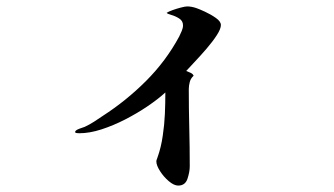

<svg xmlns="http://www.w3.org/2000/svg" viewBox="-20 -536 1040 598"><path d="M668 -458Q668 -446 655 -426Q642 -406 623 -384Q604 -362 586.5 -343.5Q569 -325 560 -315Q565 -313 573 -309.5Q581 -306 583 -300Q574 -292 571 -280.5Q568 -269 568 -258Q568 -198 569.5 -138Q571 -78 571 -18Q571 -1 564 20.5Q557 42 535 42Q522 42 506 28.5Q490 15 478.5 -3Q467 -21 467 -33Q467 -37 468.5 -40Q470 -43 471 -47Q482 -78 487 -114Q492 -147 493.5 -180.5Q495 -214 495 -248Q472 -227 439.5 -205Q407 -183 370 -164Q333 -145 296 -133Q259 -121 227 -121Q225 -121 219.5 -121.5Q214 -122 214 -125Q214 -130 227 -135Q240 -140 244 -141Q259 -148 273 -157Q287 -166 300 -175Q373 -222 435 -284Q497 -346 538 -422Q542 -430 546 -439.5Q550 -449 550 -457Q550 -471 538 -478.5Q526 -486 513.5 -489.5Q501 -493 499 -496Q505 -500 517.5 -504.5Q530 -509 543.5 -512.5Q557 -516 563 -516Q576 -516 591 -511Q600 -508 618.5 -499.5Q637 -491 652.5 -480Q668 -469 668 -458Z"/></svg>

Font: Kaisei HarunoUmi
Style: Bold
Weight: 700
Designer: Font-Kai, 金井和夫
Foundry: KAZUO KANAI
Version: Version 5.003